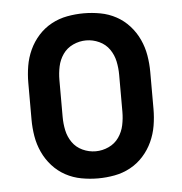

<svg xmlns="http://www.w3.org/2000/svg" viewBox="-44 -570 588 621"><g transform="rotate(-5 250.0 -260.0)"><path d="M250 8Q223 8 196 3Q169 -2 145 -15Q121 -28 102.5 -48.5Q84 -69 72.5 -94Q61 -119 56.5 -146Q52 -173 52 -200V-320Q52 -347 56.5 -374Q61 -401 72.5 -426Q84 -451 102.5 -471.5Q121 -492 145 -505Q169 -518 196 -523Q223 -528 250 -528Q277 -528 304 -523Q331 -518 355 -505Q379 -492 397.5 -471.5Q416 -451 427.5 -426Q439 -401 443.5 -374Q448 -347 448 -320V-200Q448 -173 443.5 -146Q439 -119 427.5 -94Q416 -69 397.5 -48.5Q379 -28 355 -15Q331 -2 304 3Q277 8 250 8ZM250 -80Q272 -80 292.5 -89.5Q313 -99 325.5 -117Q338 -135 342.5 -156.5Q347 -178 347 -200V-320Q347 -342 342.5 -363.5Q338 -385 325.5 -403Q313 -421 292.5 -430.5Q272 -440 250 -440Q228 -440 207.5 -430.5Q187 -421 174.5 -403Q162 -385 157.5 -363.5Q153 -342 153 -320V-200Q153 -178 157.5 -156.5Q162 -135 174.5 -117Q187 -99 207.5 -89.5Q228 -80 250 -80Z"/></g></svg>

Font: Iosevka Custom Semibold
Style: Regular
Weight: 600
Designer: Belleve Invis
Foundry: Belleve Invis
Version: Version 27.0.2; ttfautohint (v1.8.4)